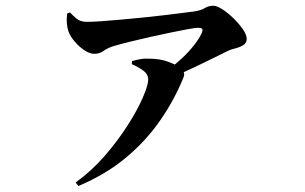

<svg xmlns="http://www.w3.org/2000/svg" viewBox="-20 -574 1040 655"><path d="M554.2 -336.6Q579.9 -355.4 602.3 -376.6Q624.8 -397.9 641.3 -419.1Q657.9 -440.3 667 -458.3Q672.8 -470.8 669.9 -475Q667 -479.2 655.8 -479.2Q647 -479.2 622.1 -474.7Q597.2 -470.1 563.4 -463.2Q529.6 -456.4 493 -448.1Q456.5 -439.8 424 -431.8Q391.6 -423.8 370 -417.4Q348 -411.2 334.2 -400.8Q320.5 -390.4 301.4 -390.4Q286.5 -390.4 268.2 -402.4Q249.8 -414.5 234.7 -432.3Q219.5 -450.1 213.5 -467Q209.3 -478.7 208 -494.7Q206.7 -510.7 209.1 -528L218.8 -531.6Q236.4 -512.8 247.7 -506.2Q259 -499.5 277.2 -499.5Q296.5 -499.5 326.7 -501.7Q357 -503.8 393.1 -507.1Q429.2 -510.3 466.9 -514.1Q504.5 -517.9 539.1 -522Q573.6 -526.1 600.5 -529.6Q627.5 -533.1 641.9 -534.9Q665.5 -538.3 678.6 -546.4Q691.7 -554.4 707.5 -554.4Q719.6 -554.4 738.6 -542.3Q757.5 -530.2 776.4 -511.7Q795.4 -493.2 808.5 -474.3Q821.6 -455.4 821.6 -441.5Q821.6 -427 809.2 -419.6Q796.8 -412.3 781.8 -408.7Q766.8 -405.1 757.1 -400.2Q736.4 -390.2 706 -375Q675.6 -359.8 639.8 -342.9Q604 -326.1 566 -310.2ZM238 48.5Q292.5 9.4 337.5 -42.6Q382.5 -94.6 416 -147.2Q449.5 -199.8 467.5 -241.8Q485.6 -283.9 485.6 -302.2Q485.6 -320.6 469.3 -332.8Q453 -345 429.5 -355.2L430.6 -365.6Q442.5 -369 456.2 -371.8Q470 -374.6 485.1 -374Q526.6 -374 555.5 -362.7Q584.4 -351.4 594.1 -343.4Q602.8 -336.4 606.7 -328.1Q610.5 -319.8 605.5 -308.8Q574.6 -232.5 526.1 -162.7Q477.7 -92.8 408.9 -35.6Q340.2 21.6 247.3 60.6Z"/></svg>

Font: Noto Serif SC ExtraLight
Style: Regular
Weight: 200
Designer: Ryoko NISHIZUKA 西塚涼子 (kana & ideographs); Frank Grießhammer (Latin, Greek & Cyrillic); Wenlong ZHANG 张文龙 (bopomofo); San
Foundry: Adobe
Version: Version 2.002-H1;hotconv 1.1.0;makeotfexe 2.6.0